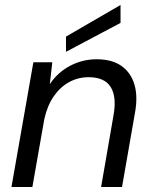

<svg xmlns="http://www.w3.org/2000/svg" viewBox="-20 -751 614 771"><path d="M26 0 114 -501H190L180 -413Q211 -460 261 -486.5Q311 -513 368 -513Q430 -513 468 -486Q506 -459 520 -411Q534 -363 522 -298L470 0H386L436 -289Q449 -362 424.5 -401.5Q400 -441 336 -441Q294 -441 258 -421.5Q222 -402 196 -364.5Q170 -327 158 -273L110 0ZM245 -543V-604L464 -731V-659Z"/></svg>

Font: DM Sans 17pt
Style: Italic
Weight: 400
Italic angle: -10°
Version: Version 4.004;gftools[0.9.30]